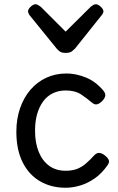

<svg xmlns="http://www.w3.org/2000/svg" viewBox="-20 -865 557 904"><path d="M289 19Q222 19 169.5 -11Q117 -41 87 -100Q57 -159 57 -245Q57 -305 74.5 -355.5Q92 -406 123.5 -442.5Q155 -479 198 -499Q241 -519 293 -519Q337 -519 383.5 -500.5Q430 -482 467 -438Q478 -424 475.5 -413Q473 -402 462 -390Q449 -377 437.5 -374Q426 -371 414 -381Q387 -404 360 -421.5Q333 -439 289 -439Q256 -439 229 -426Q202 -413 183.5 -388Q165 -363 155 -328.5Q145 -294 145 -250Q145 -192 162.5 -149.5Q180 -107 212 -84Q244 -61 289 -61Q321 -61 343.5 -70Q366 -79 385 -95.5Q404 -112 425 -135Q436 -146 448 -145Q460 -144 474 -133Q488 -122 492 -111.5Q496 -101 487 -88Q460 -49 426.5 -25.5Q393 -2 357.5 8.5Q322 19 289 19ZM432 -845Q441 -845 454 -833.5Q467 -822 467 -811Q467 -809 466 -805.5Q465 -802 460 -795L333 -636Q327 -630 318 -623Q309 -616 289 -616Q270 -616 261 -623Q252 -630 247 -636L118 -795Q114 -802 113 -805.5Q112 -809 112 -811Q112 -822 124.5 -833.5Q137 -845 147 -845Q153 -845 159 -841.5Q165 -838 172 -833L289 -716L407 -833Q413 -838 419 -841.5Q425 -845 432 -845Z"/></svg>

Font: Playwrite AR
Style: Regular
Weight: 400
Designer: Veronika Burian, José Scaglione
Foundry: TypeTogether
Version: Version 1.002